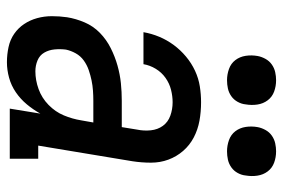

<svg xmlns="http://www.w3.org/2000/svg" viewBox="-148 -640 797 540"><g transform="rotate(90 250.0 -370.5)"><path d="M156 8H155Q155 8 155 8Q155 8 155 8Q134 8 113 3.5Q92 -1 75.5 -12.5Q59 -24 48 -40.5Q37 -57 31.5 -77Q26 -97 26 -118.5Q26 -140 29 -161Q33 -186 43.5 -210.5Q54 -235 73 -253.5Q92 -272 116 -284Q140 -296 165 -303Q190 -310 214.5 -312.5Q239 -315 264 -315H338L345 -358Q349 -377 347 -396.5Q345 -416 334.5 -430.5Q324 -445 306 -451.5Q288 -458 268 -458Q251 -458 233 -453.5Q215 -449 199.5 -438Q184 -427 174 -410.5Q164 -394 161 -376H71Q75 -399 84 -420.5Q93 -442 107 -461Q121 -480 139.5 -495.5Q158 -511 179.5 -521Q201 -531 223.5 -534.5Q246 -538 268 -538Q295 -538 320 -533.5Q345 -529 367 -517.5Q389 -506 405 -487.5Q421 -469 429.5 -446Q438 -423 438 -397Q438 -371 434 -345L390 -80H427V0H286L300 -86Q289 -66 274 -48Q259 -30 240 -17Q221 -4 199 2Q177 8 156 8ZM181 -72Q206 -72 231 -81Q256 -90 275.5 -109Q295 -128 305 -152Q315 -176 319 -201L325 -235H264Q250 -235 235.5 -234Q221 -233 206.5 -230Q192 -227 177.5 -222Q163 -217 150.5 -208Q138 -199 130.5 -185.5Q123 -172 120 -158Q118 -142 119.5 -126Q121 -110 128.5 -97Q136 -84 150.5 -78Q165 -72 181 -72ZM406 -611Q390 -611 374.5 -616.5Q359 -622 349.5 -634.5Q340 -647 337.5 -663.5Q335 -680 338 -697Q340 -708 346 -719Q352 -730 362 -737Q372 -744 383.5 -746.5Q395 -749 406 -749Q423 -749 438 -743.5Q453 -738 462.5 -725.5Q472 -713 474.5 -696.5Q477 -680 474 -663Q473 -652 467 -641Q461 -630 451 -623Q441 -616 429.5 -613.5Q418 -611 406 -611ZM206 -611Q190 -611 174.5 -616.5Q159 -622 149.5 -634.5Q140 -647 137.5 -663.5Q135 -680 138 -697Q140 -708 146 -719Q152 -730 162 -737Q172 -744 183.5 -746.5Q195 -749 206 -749Q223 -749 238 -743.5Q253 -738 262.5 -725.5Q272 -713 274.5 -696.5Q277 -680 274 -663Q273 -652 267 -641Q261 -630 251 -623Q241 -616 229.5 -613.5Q218 -611 206 -611Z"/></g></svg>

Font: Iosevka Curly Slab MdObl
Style: Regular
Weight: 500
Italic angle: -9°
Monospace: yes
Designer: Belleve Invis
Foundry: Belleve Invis
Version: Version 11.0.0; ttfautohint (v1.8.3)